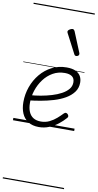

<svg xmlns="http://www.w3.org/2000/svg" viewBox="-150 -1067 827 1625"><g transform="rotate(10 263.0 -255.0)"><path d="M225 19Q170 19 133 -4.5Q96 -28 78 -70Q60 -112 60 -167Q60 -235 82.5 -298Q105 -361 146.5 -411Q188 -461 245 -490Q302 -519 371 -519Q419 -519 448.5 -505Q478 -491 491.5 -467Q505 -443 505 -412Q505 -365 479 -330Q453 -295 409.5 -270Q366 -245 312.5 -229Q259 -213 202.5 -203Q146 -193 96 -188L103 -234Q148 -237 196 -245.5Q244 -254 289 -267.5Q334 -281 370 -300.5Q406 -320 427 -345.5Q448 -371 448 -404Q448 -438 426 -454Q404 -470 364 -470Q307 -470 261.5 -444Q216 -418 183.5 -374.5Q151 -331 133.5 -278Q116 -225 116 -170Q116 -125 129.5 -93.5Q143 -62 169 -46Q195 -30 234 -30Q274 -30 307.5 -46.5Q341 -63 367.5 -86.5Q394 -110 414 -131Q423 -140 431.5 -139Q440 -138 447 -131Q453 -124 455 -116Q457 -108 449 -99Q423 -69 388.5 -42Q354 -15 312.5 2Q271 19 225 19ZM431 -628Q427 -628 423 -630Q419 -632 415 -639L327 -808Q325 -812 324.5 -815Q324 -818 324 -822Q326 -829 332.5 -834.5Q339 -840 348 -844Q357 -848 364 -848Q375 -848 383 -832L454 -659Q456 -655 456 -652Q456 -649 456 -646Q455 -637 447 -632.5Q439 -628 431 -628ZM0 490H526V500H0ZM0 -20H526V0H0ZM0 -505H526V-500H0ZM0 -1010H526V-1000H0Z"/></g></svg>

Font: Playwrite AU VIC Guides
Style: Regular
Weight: 400
Designer: Veronika Burian, José Scaglione
Foundry: TypeTogether
Version: Version 1.003